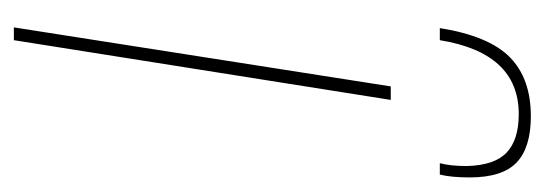

<svg xmlns="http://www.w3.org/2000/svg" viewBox="-268 -498 767 270"><g transform="rotate(90 115.0 -363.5)"><path d="M37 0H19L102 -530H121ZM144 -727Q188 -727 209 -707Q230 -687 230 -641Q230 -615 226 -599H210Q214 -614 214 -637Q213 -676 195 -693Q177 -710 141 -710Q55 -710 37 -599H20Q31 -668 61 -697.5Q91 -727 144 -727Z"/></g></svg>

Font: Georama SemiCondensed Thin
Style: Italic
Weight: 100
Width: 4
Italic angle: -9°
Designer: Jean-Baptiste Levee
Foundry: Production Type
Version: Version 1.000